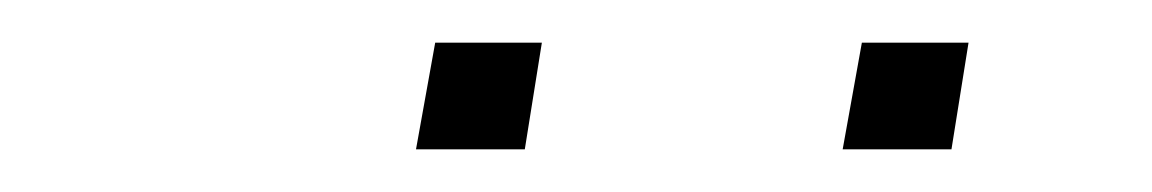

<svg xmlns="http://www.w3.org/2000/svg" viewBox="-20 -715 540 90"><path d="M375 -645 384 -695H434L426 -645ZM175 -645 184 -695H234L226 -645Z"/></svg>

Font: Iosevka SS04 Thin Oblique
Style: Regular
Weight: 100
Italic angle: -9°
Monospace: yes
Designer: Belleve Invis
Foundry: Belleve Invis
Version: Version 19.0.0; ttfautohint (v1.8.4)